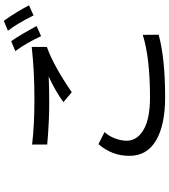

<svg xmlns="http://www.w3.org/2000/svg" viewBox="43 -937 914 1040"><g transform="rotate(-90 500.0 -417.0)"><path d="M239.3 -340.8 304.7 -307.6Q283.2 -285.2 270.5 -251.5Q257.8 -217.8 257.8 -188.5Q257.8 -130.9 317.4 -96.2Q377 -61.5 492.2 -61.5Q706.1 -61.5 831.1 -100.6L832 -14.6Q704.1 20.5 494.1 20.5Q342.8 20.5 259.3 -28.8Q175.8 -78.1 175.8 -172.9Q175.8 -267.6 239.3 -340.8ZM237.3 -618.2V-700.2Q339.8 -687.5 485.8 -687.5Q631.8 -687.5 765.6 -702.1V-620.1Q666 -585 520.5 -485.4L466.8 -530.3Q519.5 -570.3 605.5 -610.4Q560.5 -607.4 460.4 -607.4Q360.4 -607.4 237.3 -618.2ZM743.2 -791 796.9 -813.5Q831.1 -764.6 878.9 -675.8L824.2 -651.4Q788.1 -729.5 743.2 -791ZM853.5 -831.1 907.2 -853.5Q954.1 -788.1 991.2 -716.8L936.5 -692.4Q890.6 -784.2 853.5 -831.1Z"/></g></svg>

Font: GenEi Gothic M Regular
Style: Regular
Weight: 400
Designer: o_tamon (Modified); [Source Han Sans]
Ryoko NISHIZUKA  (kana & ideographs); Paul D. Hunt (Latin, Greek & Cyrillic); Wenl
Version: Version 1.1a;Original Version 1.004